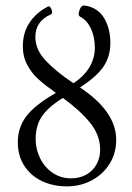

<svg xmlns="http://www.w3.org/2000/svg" viewBox="-20 -661 473 689"><path d="M43.9 -150.9Q43.9 -204.6 75.7 -245.4Q107.4 -286.1 180.7 -327.6Q142.6 -354.5 118.4 -376.2Q94.2 -397.9 78.1 -427.5Q62 -457 62 -495.1Q62 -543 85.4 -578.9Q108.9 -614.7 150.4 -636.7Q153.3 -638.2 155.3 -638.2Q158.2 -638.2 160.2 -635.7Q162.1 -633.3 164.6 -627.9Q167 -621.6 167 -617.7Q167 -611.3 162.6 -609.4Q106.9 -585 106.9 -528.3Q106.9 -482.4 144.8 -442.6Q182.6 -402.8 243.7 -362.3Q282.7 -388.2 301.5 -420.7Q320.3 -453.1 320.3 -489.7Q320.3 -528.3 306.4 -558.1Q292.5 -587.9 268.6 -600.6Q262.2 -604 262.2 -610.8Q262.2 -616.7 265.6 -625.5Q269 -634.8 273.4 -638.4Q277.8 -642.1 284.7 -641.1Q331.1 -633.8 353.5 -596.2Q376 -558.6 376 -507.3Q376 -458 351.1 -421.6Q326.2 -385.3 267.1 -347.2Q397 -260.7 397 -159.7Q397 -111.3 373.3 -73.2Q349.6 -35.2 309.1 -13.7Q268.6 7.8 220.2 7.8Q170.9 7.8 130.9 -11Q90.8 -29.8 67.4 -65.7Q43.9 -101.6 43.9 -150.9ZM235.4 -21Q266.1 -21 289.8 -34.4Q313.5 -47.9 326.4 -71.3Q339.4 -94.7 339.4 -123.5Q339.4 -176.3 303 -220.9Q266.6 -265.6 205.6 -309.6Q151.9 -275.9 129.9 -242.7Q107.9 -209.5 107.9 -161.6Q107.9 -126 123.8 -93.5Q139.6 -61 168.7 -41Q197.8 -21 235.4 -21Z"/></svg>

Font: JuniusX Light
Style: Regular
Weight: 300
Designer: Peter S. Baker
Foundry: Briery Creek Software
Version: Version 1.008